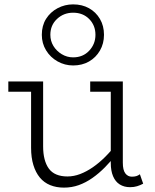

<svg xmlns="http://www.w3.org/2000/svg" viewBox="-20 -843 708 877"><path d="M272 14Q237 14 209 2.5Q181 -9 162 -32Q143 -55 132.5 -89Q122 -123 122 -168V-471H177V-174Q177 -142 183.5 -116.5Q190 -91 203 -73Q216 -55 237.5 -46Q259 -37 288 -37Q317 -37 346 -48Q375 -59 404 -79Q433 -99 461 -127Q489 -155 515 -189V-142Q488 -108 460 -79.5Q432 -51 402 -30Q372 -9 340 2.5Q308 14 272 14ZM18 -424V-471H159V-424ZM574 12Q547 12 527 -0.5Q507 -13 496.5 -38Q486 -63 486 -98V-471H541V-100Q541 -66 552.5 -51Q564 -36 582 -36Q594 -36 602.5 -38.5Q611 -41 619 -47L634 -4Q621 3 606.5 7.5Q592 12 574 12ZM392 -424V-471H530V-424ZM314 -544Q276 -544 243 -562.5Q210 -581 190.5 -613Q171 -645 171 -684Q171 -726 190.5 -757Q210 -788 243 -805.5Q276 -823 314 -823Q355 -823 386.5 -805.5Q418 -788 436.5 -756.5Q455 -725 455 -684Q455 -644 436.5 -612Q418 -580 386.5 -562Q355 -544 314 -544ZM314 -581Q359 -581 387.5 -611.5Q416 -642 416 -684Q416 -727 387.5 -756Q359 -785 314 -785Q271 -785 240.5 -756.5Q210 -728 210 -684Q210 -656 224 -633Q238 -610 262 -595.5Q286 -581 314 -581Z"/></svg>

Font: BioRhyme ExtraBold Light
Style: Regular
Weight: 300
Version: Version 1.600;gftools[0.9.33]